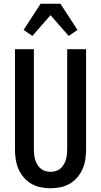

<svg xmlns="http://www.w3.org/2000/svg" viewBox="-20 -998 540 1026"><path d="M250 8Q223 8 196.5 2.5Q170 -3 147 -16.5Q124 -30 106.5 -50.5Q89 -71 78.5 -95.5Q68 -120 64 -146.5Q60 -173 60 -200V-735H161V-200Q161 -186 162.5 -172Q164 -158 168 -144.5Q172 -131 179.5 -118.5Q187 -106 197.5 -97Q208 -88 222 -84Q236 -80 250 -80Q264 -80 278 -84Q292 -88 302.5 -97Q313 -106 320.5 -118.5Q328 -131 332 -144.5Q336 -158 337.5 -172Q339 -186 339 -200V-735H440V-200Q440 -173 436 -146.5Q432 -120 421.5 -95.5Q411 -71 393.5 -50.5Q376 -30 353 -16.5Q330 -3 303.5 2.5Q277 8 250 8ZM153 -806 106 -838 197 -978H303L394 -838L347 -806L250 -917Z"/></svg>

Font: Iosevka Curly Semibold
Style: Regular
Weight: 600
Monospace: yes
Designer: Belleve Invis
Foundry: Belleve Invis
Version: Version 22.1.2; ttfautohint (v1.8.4)